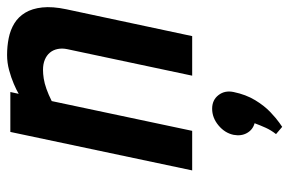

<svg xmlns="http://www.w3.org/2000/svg" viewBox="-154 -394 798 529"><g transform="rotate(-90 244.5 -130.0)"><path d="M139 232 159 249Q159 249 170.5 241Q182 233 199.5 216.5Q217 200 232.5 174.5Q248 149 255 115Q260 91 246.5 73.5Q233 56 209 56Q184 56 163 73.5Q142 91 137 115Q133 136 142 152Q151 168 169 173Q163 189 156.5 203.5Q150 218 139 232ZM373 -343 300 1H409L483 -346Q491 -384 488 -412Q485 -440 473.5 -459Q462 -478 444 -489Q426 -500 403.5 -504.5Q381 -509 357 -509Q336 -509 315.5 -503.5Q295 -498 277.5 -490.5Q260 -483 250 -477L255 -500H145L39 1H148L230 -386Q248 -395 263.5 -400.5Q279 -406 292 -408Q305 -410 316 -410Q332 -410 344 -405Q356 -400 363.5 -391Q371 -382 373.5 -369.5Q376 -357 373 -343Z"/></g></svg>

Font: Advent Pro
Style: Bold Italic
Weight: 700
Italic angle: -12°
Designer: VivaRado, Andreas Kalpakidis
Foundry: VivaRado, Andreas Kalpakidis
Version: Version 3.000